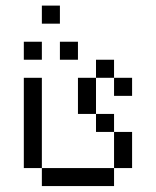

<svg xmlns="http://www.w3.org/2000/svg" viewBox="-20 -582 540 665"><path d="M437.5 -250V-312.5H375V-250ZM125 -375V-437.5H62.5V-375ZM250 -375V-437.5H187.5V-375ZM187.5 -500V-562.5H125V-500ZM125 0V62.5H375V0ZM125 0V-312.5H62.5V0ZM375 0H437.5Q437.5 0 437.5 -125H375Q375 -125 375 0ZM375 -125V-187.5H312.5V-125ZM312.5 -187.5Q312.5 -187.5 312.5 -312.5H250Q250 -312.5 250 -187.5ZM312.5 -312.5H375V-375H312.5Z"/></svg>

Font: UnifontExMono
Style: Regular
Weight: 500
Version: Version 15.0.06